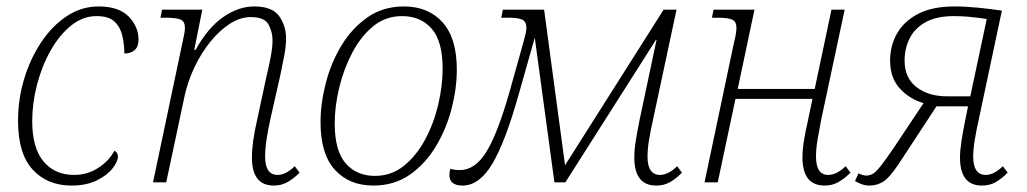

<svg xmlns="http://www.w3.org/2000/svg" viewBox="-20 -566 3189 596"><path d="M202 10Q127 10 81.5 -39.5Q36 -89 36 -191Q36 -258 55 -321Q74 -384 108 -435Q142 -486 187.5 -516Q233 -546 286 -546Q349 -546 379.5 -514.5Q410 -483 410 -443Q410 -421 398 -410.5Q386 -400 366 -400Q366 -427 360 -454Q354 -481 336 -498.5Q318 -516 280 -516Q237 -516 200.5 -486.5Q164 -457 137 -409Q110 -361 95 -303.5Q80 -246 80 -190Q80 -107 115 -65Q150 -23 210 -23Q251 -23 284.5 -44.5Q318 -66 335 -98Q346 -93 346 -80Q346 -65 329.5 -43.5Q313 -22 280.5 -6Q248 10 202 10Z M830 10Q762 10 762 -77Q762 -101 766 -129.5Q770 -158 778 -193L807 -328Q815 -361 820.5 -390.5Q826 -420 826 -441Q826 -467 813.5 -490Q801 -513 758 -513Q726 -513 694 -492.5Q662 -472 633.5 -437Q605 -402 584 -358Q563 -314 553 -268L496 0H455L546 -432Q554 -466 554 -479Q554 -500 540 -505.5Q526 -511 496 -511H478L483 -536H608L583 -411H587Q626 -481 673.5 -513.5Q721 -546 769 -546Q825 -546 846.5 -516Q868 -486 868 -446Q868 -422 862 -391.5Q856 -361 850 -332L819 -195Q812 -163 807.5 -134Q803 -105 803 -80Q803 -23 842 -23Q867 -23 895 -50L910 -30Q892 -12 873 -1Q854 10 830 10Z M1139 10Q1064 10 1019.5 -39Q975 -88 975 -186Q975 -244 991 -307Q1007 -370 1039.5 -424Q1072 -478 1120.5 -512Q1169 -546 1234 -546Q1309 -546 1353.5 -497Q1398 -448 1398 -350Q1398 -292 1382 -229.5Q1366 -167 1333.5 -112.5Q1301 -58 1252.5 -24Q1204 10 1139 10ZM1144 -20Q1195 -20 1234 -51.5Q1273 -83 1300 -133.5Q1327 -184 1340.5 -242Q1354 -300 1354 -353Q1354 -438 1320 -477Q1286 -516 1228 -516Q1177 -516 1138.5 -484.5Q1100 -453 1073.5 -402.5Q1047 -352 1033 -294Q1019 -236 1019 -183Q1019 -98 1053 -59Q1087 -20 1144 -20Z M1416 10Q1375 10 1375 -23Q1375 -31 1378 -42Q1392 -38 1407 -38Q1455 -38 1490 -95Q1525 -152 1562 -282L1607 -443Q1610 -454 1612 -463Q1614 -472 1614 -479Q1614 -500 1600 -505.5Q1586 -511 1563 -511H1536L1541 -536H1669L1734 -53L2040 -536H2080L2007 -194Q2000 -163 1995 -133.5Q1990 -104 1990 -80Q1990 -23 2029 -23Q2054 -23 2082 -50L2097 -30Q2079 -12 2060.5 -1Q2042 10 2017 10Q1949 10 1949 -77Q1949 -101 1953.5 -129Q1958 -157 1965 -192L2018 -442H2016L1735 0H1701L1640 -449L1591 -276Q1549 -126 1508.5 -58Q1468 10 1416 10Z M2540 10Q2471 10 2471 -77Q2471 -101 2475.5 -129Q2480 -157 2488 -192L2502 -259H2263L2208 0H2167L2258 -432Q2262 -447 2264 -459.5Q2266 -472 2266 -479Q2266 -500 2252 -505.5Q2238 -511 2208 -511H2190L2195 -536H2322L2270 -290H2509L2561 -536H2602L2529 -194Q2523 -163 2518 -133.5Q2513 -104 2513 -80Q2513 -23 2551 -23Q2577 -23 2605 -50L2620 -30Q2602 -12 2583 -1Q2564 10 2540 10Z M2680 10Q2664 10 2651.5 4.5Q2639 -1 2634 -4L2645 -28Q2659 -21 2669 -21Q2679 -21 2688.5 -26Q2698 -31 2712.5 -49Q2727 -67 2753 -105L2847 -246Q2804 -258 2773.5 -291Q2743 -324 2743 -378Q2743 -424 2764.5 -462Q2786 -500 2830 -523Q2874 -546 2943 -546Q2978 -546 3017.5 -542Q3057 -538 3090 -533L3018 -194Q3011 -163 3006 -133Q3001 -103 3001 -80Q3001 -23 3040 -23Q3065 -23 3093 -50L3108 -30Q3090 -12 3071.5 -1Q3053 10 3028 10Q2960 10 2960 -77Q2960 -99 2964.5 -128Q2969 -157 2976 -192L2985 -236H2887L2771 -59Q2741 -14 2721.5 -2Q2702 10 2680 10ZM2920 -267H2992L3043 -507Q3010 -512 2986.5 -514Q2963 -516 2941 -516Q2887 -516 2853 -497Q2819 -478 2803.5 -446.5Q2788 -415 2788 -378Q2788 -324 2825 -295.5Q2862 -267 2920 -267Z"/></svg>

Font: Noto Serif SemiCondensed ExtraLight
Style: Italic
Weight: 200
Width: 4
Italic angle: -12°
Designer: Monotype Design Team
Foundry: Monotype Imaging Inc.
Version: Version 2.013